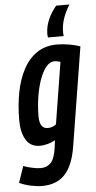

<svg xmlns="http://www.w3.org/2000/svg" viewBox="-82 -802 531 1060"><g transform="rotate(-5 183.5 -272.5)"><path d="M-18 192 13 101Q34 109 61 115Q88 121 109 121Q143 121 164.5 98.5Q186 76 194 20L200 -26Q180 -14 156.5 -8Q133 -2 116 -2Q63 -2 38 -43.5Q13 -85 13 -152Q13 -235 27 -307.5Q41 -380 71 -435Q101 -490 147 -520.5Q193 -551 257 -551Q290 -551 326.5 -544.5Q363 -538 385 -529L297 18Q280 123 234 171.5Q188 220 109 220Q80 220 46.5 213Q13 206 -18 192ZM268 -454Q260 -456 252 -458Q244 -460 235 -460Q209 -460 188 -434Q167 -408 152 -365Q137 -322 129 -269.5Q121 -217 121 -164Q121 -96 167 -96Q192 -96 213 -112ZM298 -594H211Q209 -602 209 -617Q210 -656 226.5 -693.5Q243 -731 271 -765H345Q301 -695 297 -632Q296 -620 296.5 -610.5Q297 -601 298 -594Z"/></g></svg>

Font: Georama Condensed SemiBold
Style: Italic
Weight: 600
Width: 3
Italic angle: -9°
Designer: Jean-Baptiste Levee
Foundry: Production Type
Version: Version 1.000